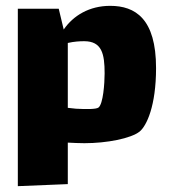

<svg xmlns="http://www.w3.org/2000/svg" viewBox="-20 -490 580 657"><path d="M357 -470C286 -470 231 -437 198 -389L181 -460H41V147L212 140V-2C232 -1 251 0 269 0C345 0 428 -16 458 -40C482 -60 514 -128 514 -257C514 -426 443 -470 357 -470ZM317 -122C309 -116 276 -116 240 -118L212 -121V-343C234 -348 253 -349 268 -349C329 -349 338 -305 338 -239C338 -205 333 -134 317 -122Z"/></svg>

Font: FilmFarsi_V5 Display
Style: Regular
Weight: 400
Designer: Borna Izadpanah
Foundry: Borna Izadpanah
Version: Version 1.000;PS 001.000;hotconv 1.0.88;makeotf.lib2.5.64775